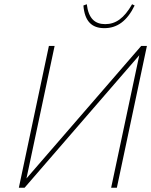

<svg xmlns="http://www.w3.org/2000/svg" viewBox="-20 -887 714 907"><path d="M674 -670H647L105 -44L238 -670H211L69 0H96L638 -626L505 0H532ZM374 -861 390 -867C398 -800 428 -773 477 -773C526 -773 566 -800 604 -867L616 -861C580 -787 533 -754 473 -754C413 -754 380 -787 374 -861Z"/></svg>

Font: LT Wave Mono Thin
Style: Italic
Weight: 100
Designer: Daniel Lyons
Version: Version 2.5 (Glyphs App)